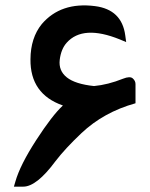

<svg xmlns="http://www.w3.org/2000/svg" viewBox="-20 -697 557 714"><path d="M31.7 -2.9 37.1 -21.5Q54.7 -83.5 114.5 -175.8Q174.3 -268.1 213.9 -304.7Q91.8 -347.2 93.3 -476.6Q93.8 -556.2 135.3 -607.4Q206.1 -690.4 333 -674.3Q433.1 -661.6 445.8 -565.4L449.2 -540.5L425.8 -550.3Q288.6 -606 228 -538.1Q207 -514.6 202.1 -474.4Q197.3 -434.1 228.5 -409.2Q259.8 -384.3 329.6 -377Q381.3 -381.8 437.5 -404.3Q463.4 -414.6 473.6 -405.5Q483.9 -396.5 483.9 -384.3V-313Q365.2 -279.8 282.7 -201.7Q222.7 -145 186 -97.2Q116.2 -2.9 66.4 -2.9Z"/></svg>

Font: Gandom
Style: Bold
Weight: 700
Foundry: DejaVu fonts team - Redesigned by Saber Rastikerdar - Based on Samim Font
Version: Version 0.3